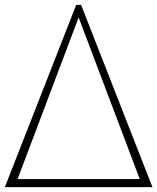

<svg xmlns="http://www.w3.org/2000/svg" viewBox="-25 -770 647 790"><path d="M308.6 -750 602.3 0H-5L288.6 -750ZM550 -33.2 298.6 -698.2 47.3 -33.2Z"/></svg>

Font: Spartan Light
Style: Regular
Weight: 300
Designer: Matt Bailey, Mirko Velimirovic
Foundry: Matt Bailey
Version: Version 1.005